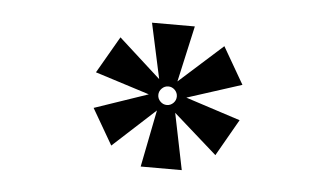

<svg xmlns="http://www.w3.org/2000/svg" viewBox="-33 -520 652 373"><g transform="rotate(5 293.0 -333.0)"><path d="M252.4 -192.4 274.4 -303.7 191.9 -228 151.4 -297.9 255.9 -333.5 149.9 -367.2 191.4 -439 273.4 -364.7 250 -472.7H333.5L309.1 -363.3L394 -439.5L435.5 -367.7L329.1 -333.5L436 -298.8L395 -227.1L310.1 -302.2L332.5 -192.4ZM292.5 -315.9Q299.8 -315.9 305.2 -321.3Q310.5 -326.7 310.5 -334Q310.5 -341.3 305.2 -346.7Q299.8 -352.1 292.5 -352.1Q285.2 -352.1 279.8 -346.7Q274.4 -341.3 274.4 -334Q274.4 -326.7 279.8 -321.3Q285.2 -315.9 292.5 -315.9Z"/></g></svg>

Font: Cascadia Mono NF ExtraLight
Style: Regular
Weight: 200
Monospace: yes
Designer: Aaron Bell
Foundry: Saja Typeworks
Version: Version 2404.023; ttfautohint (v1.8.4)